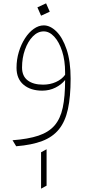

<svg xmlns="http://www.w3.org/2000/svg" viewBox="-20 -864 538 1150"><path d="M77 12 55 -24Q149 -31 210.2 -51.5Q271.5 -72 306.5 -112.2Q341.5 -152.5 355.8 -219Q370 -285.5 370 -385Q348.5 -357.5 312.2 -339.2Q276 -321 233 -321Q163.5 -321 121.2 -356.5Q79 -392 79 -458Q79 -507.5 92.8 -553Q106.5 -598.5 129.8 -634.5Q153 -670.5 182.2 -691.2Q211.5 -712 242 -712Q281 -712 318 -675.5Q355 -639 379 -568Q403 -497 403 -393Q403 -284.5 386.8 -210.2Q370.5 -136 333.2 -89.8Q296 -43.5 233.2 -19.5Q170.5 4.5 77 12ZM226 266V48L259 30V248ZM238 -357Q280 -357 315 -372.8Q350 -388.5 370 -416V-430Q370 -502 352 -557.5Q334 -613 304.8 -644.5Q275.5 -676 242 -676Q206 -676 176.5 -645.8Q147 -615.5 129.5 -566.2Q112 -517 112 -460Q112 -408.5 145.5 -382.8Q179 -357 238 -357ZM226 -770 204 -820 256 -844 278 -794Z"/></svg>

Font: Overpass Thin
Style: Regular
Weight: 250
Designer: Delve Withrington, Dave Bailey, Thomas Jockin
Foundry: Delve Fonts LLC
Version: Version 4.000